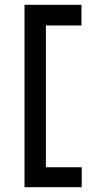

<svg xmlns="http://www.w3.org/2000/svg" viewBox="-20 -690 415 799"><path d="M82 89H320V6H171V-584H319V-670H82Z"/></svg>

Font: Inconsolata Condensed
Style: Bold
Weight: 700
Width: 3
Monospace: yes
Designer: Raph Levien, Cyreal, Brenton Simpson
Foundry: Raph Levien, Cyreal, Google
Version: Version 3.100